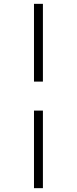

<svg xmlns="http://www.w3.org/2000/svg" viewBox="-20 -889 400 1000"><path d="M203.5 -869V-464H157V-869ZM203.5 -313V91H157V-313Z"/></svg>

Font: Merriweather 144pt
Style: Regular
Weight: 400
Version: Version 2.100